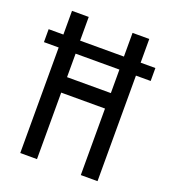

<svg xmlns="http://www.w3.org/2000/svg" viewBox="-134 -810 799 906"><g transform="rotate(20 266.0 -357.0)"><path d="M72 0H156V-334H376V0H460V-530H534V-595H460V-714H376V-595H156V-714H72V-595H-2V-530H72ZM157 -412V-530H377V-412Z"/></g></svg>

Font: Noto Sans Telugu ExtraCondensed
Style: Regular
Weight: 400
Width: 2
Designer: Jelle Bosma - Monotype Design Team
Foundry: Monotype Imaging Inc.
Version: Version 2.005